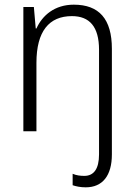

<svg xmlns="http://www.w3.org/2000/svg" viewBox="-20 -562 576 822"><path d="M347 240C419 240 459 190 459 99V-353C459 -481 404 -542 296 -542C214 -542 161 -496 136 -440H133L125 -532H80V0H136V-293C136 -428 190 -493 288 -493C363 -493 404 -448 404 -349V99C404 162 381 191 341 191C324 191 307 189 291 182V231C306 236 324 240 347 240Z"/></svg>

Font: Noto Sans Khmer SemiCondensed Light
Style: Regular
Weight: 300
Width: 4
Designer: Danh Hong and the Monotype Design Team
Foundry: Monotype Imaging Inc.
Version: Version 2.004